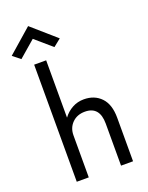

<svg xmlns="http://www.w3.org/2000/svg" viewBox="-221 -1111 929 1202"><g transform="rotate(-20 243.5 -510.0)"><path d="M122 -935 12 -840 -38 -880 122 -1020 282 -880 232 -840ZM370 -280Q370 -395 272 -395Q220 -395 187.5 -362.5Q155 -330 155 -280V0H75V-780H155V-398Q179 -431 214.5 -450.5Q250 -470 292 -470Q363 -470 406.5 -424.5Q450 -379 450 -290V0H370Z"/></g></svg>

Font: Von Book
Style: Regular
Weight: 400
Version: Version 4.000; ttfautohint (v1.8.4.7-5d5b)